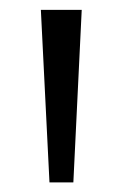

<svg xmlns="http://www.w3.org/2000/svg" viewBox="-20 -828 250 390"><path d="M80.5 -457.5 63 -808H146L129 -457.5Z"/></svg>

Font: Encode Sans SC Condensed Thin
Style: Regular
Weight: 400
Version: Version 3.002